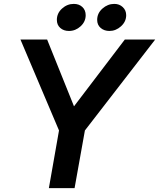

<svg xmlns="http://www.w3.org/2000/svg" viewBox="-20 -966 817 986"><path d="M363 0H231L283 -296L85 -763H222L360 -420L621 -763H777L416 -296ZM272 -864Q272 -898 298.5 -922Q325 -946 359 -946Q386 -946 403 -930Q420 -914 420 -888Q420 -855 394 -831Q368 -807 334 -807Q307 -807 289.5 -822.5Q272 -838 272 -864ZM479 -864Q479 -898 506 -922Q533 -946 567 -946Q593 -946 610.5 -929.5Q628 -913 628 -888Q628 -855 601.5 -831Q575 -807 542 -807Q515 -807 497 -822.5Q479 -838 479 -864Z"/></svg>

Font: Open Sauce One SemiBold Italic
Style: Regular
Weight: 600
Italic angle: -10°
Designer: Alfredo Marco Pradil
Foundry: Creative Sauce Fz LLC
Version: Version 1.477